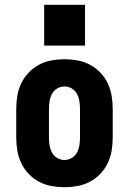

<svg xmlns="http://www.w3.org/2000/svg" viewBox="-20 -776 540 804"><path d="M250 8Q223 8 195.5 3Q168 -2 143.5 -15Q119 -28 100 -48Q81 -68 69 -93Q57 -118 52.5 -145.5Q48 -173 48 -200V-320Q48 -347 52.5 -374.5Q57 -402 69 -427Q81 -452 100 -472Q119 -492 143.5 -505Q168 -518 195.5 -523Q223 -528 250 -528Q277 -528 304.5 -523Q332 -518 356.5 -505Q381 -492 400 -472Q419 -452 431 -427Q443 -402 447.5 -374.5Q452 -347 452 -320V-200Q452 -173 447.5 -145.5Q443 -118 431 -93Q419 -68 400 -48Q381 -28 356.5 -15Q332 -2 304.5 3Q277 8 250 8ZM250 -106Q266 -106 280.5 -114.5Q295 -123 302.5 -137.5Q310 -152 312.5 -168Q315 -184 315 -200V-320Q315 -336 312.5 -352Q310 -368 302.5 -382.5Q295 -397 280.5 -405.5Q266 -414 250 -414Q234 -414 219.5 -405.5Q205 -397 197.5 -382.5Q190 -368 187.5 -352Q185 -336 185 -320V-200Q185 -184 187.5 -168Q190 -152 197.5 -137.5Q205 -123 219.5 -114.5Q234 -106 250 -106ZM165 -585V-756H336V-585Z"/></svg>

Font: Iosevka SS04 Heavy
Style: Regular
Weight: 900
Monospace: yes
Designer: Belleve Invis
Foundry: Belleve Invis
Version: Version 19.0.0; ttfautohint (v1.8.4)